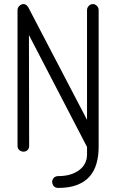

<svg xmlns="http://www.w3.org/2000/svg" viewBox="-20 -742 570 942"><path d="M66 -693Q66 -704 75 -713Q84 -722 95 -722Q113 -722 124 -696L407 -154V-693Q407 -704 415.5 -713Q424 -722 436 -722Q447 -722 455.5 -713Q464 -704 464 -693V-21Q464 23 453.5 60Q443 97 420 123.5Q397 150 359 165Q321 180 266 180Q252 180 244 171.5Q236 163 236 150Q236 139 244 130.5Q252 122 266 122Q329 122 368 93Q407 64 407 16V-21L122 -570L123 -27Q123 -13 115 -5.5Q107 2 95 2Q84 2 75 -5.5Q66 -13 66 -27Z"/></svg>

Font: VDS
Style: Thin
Weight: 100
Width: 0
Designer: artmaker
Foundry: artmaker
Version: Version 1.000 2012 initial release